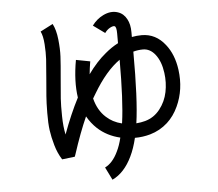

<svg xmlns="http://www.w3.org/2000/svg" viewBox="-57 -839 1114 981"><g transform="rotate(-5 500.0 -348.0)"><path d="M813.5 -582Q854.5 -530.3 865.2 -451.2Q878.9 -349.6 838.9 -263.7Q817.4 -216.8 782.2 -184.6Q743.2 -149.4 692.4 -134.8Q654.3 -124 613.3 -124Q600.6 -70.3 581.1 -30.3Q562.5 8.8 537.1 36.6Q511.7 64.5 480.5 79.1L448.2 13.7Q488.3 -5.9 514.6 -61.5Q529.3 -90.8 539.1 -131.8Q471.7 -147.5 423.8 -191.4Q394.5 -218.8 374 -254.9Q338.9 -176.8 302.7 -65.4Q299.8 -57.6 298.8 -54.7L233.4 -46.9Q211.9 -80.1 199.7 -122.6Q187.5 -165 182.6 -200.7Q177.7 -236.3 178.2 -290.5Q178.7 -344.7 181.2 -375.5Q183.6 -406.2 188.5 -463.9Q194.3 -530.3 196.3 -564Q198.2 -597.7 195.3 -640.6Q192.4 -683.6 180.7 -707L245.1 -740.2Q261.7 -709 267.1 -659.2Q272.5 -609.4 270.5 -570.8Q268.6 -532.2 261.7 -457Q255.9 -392.6 253.4 -356.9Q251 -321.3 252 -266.6Q252.9 -211.9 261.7 -171.9Q298.8 -273.4 340.8 -354.5Q328.1 -438.5 347.7 -546.9L419.9 -533.2Q414.1 -499 411.1 -467.8Q455.1 -529.3 502.9 -568.4Q535.2 -595.7 569.3 -613.3Q569.3 -642.6 569.3 -663.1Q569.3 -697.3 559.6 -701.2Q551.8 -704.1 536.1 -695.8Q520.5 -687.5 508.8 -670.9L449.2 -713.9Q472.7 -746.1 506.8 -762.7Q546.9 -782.2 582 -770.5Q612.3 -760.7 627.9 -730.5Q642.6 -704.1 642.6 -663.1Q642.6 -652.3 642.6 -638.7Q668 -643.6 693.4 -643.6Q765.6 -643.6 813.5 -582ZM473.6 -245.1Q505.9 -214.8 553.7 -203.1Q553.7 -206.1 554.7 -207Q570.3 -317.4 570.3 -528.3Q498 -477.5 432.6 -367.2Q425.8 -355.5 418 -342.8Q433.6 -281.2 473.6 -245.1ZM672.9 -205.1Q718.8 -217.8 749 -256.3Q779.3 -294.9 789.1 -343.3Q798.8 -391.6 792 -441.4Q784.2 -501 755.9 -537.1Q729.5 -570.3 693.4 -570.3Q668 -570.3 643.6 -563.5Q644.5 -317.4 627 -197.3Q651.4 -199.2 672.9 -205.1Z"/></g></svg>

Font: irohakakuC Regular
Style: Regular
Weight: 400
Designer: [Source Han Sans]
Ryoko NISHIZUKA Ë•øÂ°öÊ∂ºÂ≠ê (kana & ideographs); Paul D. Hunt (Latin, Greek & Cyrillic); Wenlong ZHAN
Version: Version 1.001.20160904